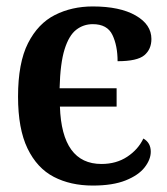

<svg xmlns="http://www.w3.org/2000/svg" viewBox="-20 -566 518 596"><path d="M268 10Q199 10 147 -17Q95 -44 65.5 -105Q36 -166 36 -266Q36 -371 67 -432Q98 -493 150.5 -519.5Q203 -546 268 -546Q352 -546 401 -518Q450 -490 450 -445Q450 -413 428 -394.5Q406 -376 345 -376Q345 -424 329 -457.5Q313 -491 268 -491Q239 -491 216.5 -473.5Q194 -456 180.5 -413Q167 -370 165 -292H342V-235H166Q172 -57 295 -57Q341 -57 375 -79.5Q409 -102 425 -136Q448 -123 448 -95Q448 -71 429 -46.5Q410 -22 370 -6Q330 10 268 10Z"/></svg>

Font: Noto Serif SemiCondensed SemiBold
Style: Regular
Weight: 600
Width: 4
Designer: Monotype Design Team
Foundry: Monotype Imaging Inc.
Version: Version 2.013; ttfautohint (v1.8.4.7-5d5b)